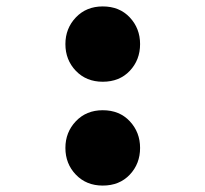

<svg xmlns="http://www.w3.org/2000/svg" viewBox="-20 -566 640 598"><path d="M300 -311.4Q248.9 -311.4 216.3 -345.3Q183.7 -379.3 183.7 -428.7Q183.7 -477.5 216.3 -511.8Q248.9 -546 300 -546Q352.1 -546 384.2 -511.8Q416.3 -477.5 416.3 -428.7Q416.3 -379.3 384.2 -345.3Q352.1 -311.4 300 -311.4ZM300 12Q248.9 12 216.3 -22Q183.7 -55.9 183.7 -105.3Q183.7 -154.1 216.3 -188.4Q248.9 -222.7 300 -222.7Q352.1 -222.7 384.2 -188.4Q416.3 -154.1 416.3 -105.3Q416.3 -55.9 384.2 -22Q352.1 12 300 12Z"/></svg>

Font: Source Code Pro ExtraLight
Style: Regular
Weight: 200
Monospace: yes
Designer: Paul D. Hunt, Teo Tuominen
Foundry: Adobe
Version: Version 1.026;hotconv 1.1.0;makeotfexe 2.6.0